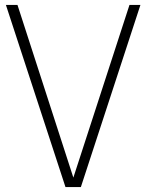

<svg xmlns="http://www.w3.org/2000/svg" viewBox="-20 -760 594 780"><path d="M246 0 4 -740H51L278 -38.5L506 -740H550.5L308.5 0Z"/></svg>

Font: Encode Sans Condensed Condensed ExtraLight
Style: Regular
Weight: 200
Width: 3
Designer: Multiple Designers
Foundry: Impallari Type
Version: Version 3.000; ttfautohint (v1.8.3) -l 8 -r 50 -G 200 -x 14 